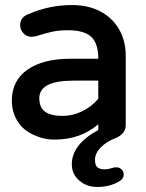

<svg xmlns="http://www.w3.org/2000/svg" viewBox="-20 -536 581 762"><path d="M265 116Q265 37 370 -20V-43Q300 18 196 18Q153 18 113 -1Q72 -19 49.5 -55Q27 -91 27 -137Q27 -216 89 -259.5Q151 -303 262 -303H370Q370 -364 342 -390Q314 -416 249 -416Q216 -416 189 -410.5Q162 -405 122 -392L107 -390Q88 -389 74 -403Q60 -417 60 -436Q60 -468 93 -480Q176 -516 265 -516Q335 -516 385 -487Q431 -460 455 -415.5Q479 -371 479 -315V-39Q479 -22 468.5 -9Q458 4 439 12Q402 26 379.5 49.5Q357 73 357 98Q357 119 366 127.5Q375 136 396 136Q409 136 428 130L431 129L438 128Q452 127 461.5 135.5Q471 144 471 157Q471 172 456 182Q418 206 366 206Q324 206 294.5 180.5Q265 155 265 116ZM229 -76Q268 -76 305.5 -94Q343 -112 370 -144V-216H273Q203 -216 169.5 -198.5Q136 -181 136 -146Q136 -110 158.5 -93Q181 -76 229 -76Z"/></svg>

Font: 寒蝉全圆体 Bold
Style: Regular
Weight: 700
Designer: Warren2060
      Designed by Motoya company      

      [Varela Round]
      Joe Prince(Latin component); Avraham Cornf
Foundry: ChillType
Version: Version 3.200